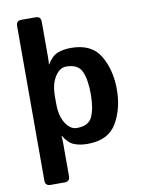

<svg xmlns="http://www.w3.org/2000/svg" viewBox="-98 -788 779 1049"><g transform="rotate(-10 291.0 -263.0)"><path d="M95.7 195.3Q66.4 195.3 66.4 166V-691.4Q66.4 -720.7 95.7 -720.7H173.8Q203.1 -720.7 203.1 -691.4V-494.1Q203.1 -474.6 201.2 -455.1H203.1Q228.5 -497.1 259.8 -509.8Q291 -522.5 335 -522.5Q449.7 -522.5 496.3 -443.1Q543 -363.8 543 -256.3Q543 -148.9 496.3 -69.6Q449.7 9.8 335 9.8Q291 9.8 259.8 -2.9Q228.5 -15.6 203.1 -57.6H201.2Q203.1 -38.1 203.1 -18.6V166Q203.1 195.3 173.8 195.3ZM203.1 -234.4Q203.1 -168.5 229.2 -127.2Q255.4 -85.9 292 -85.9Q357.9 -85.9 378.2 -132.1Q398.4 -178.2 398.4 -256.3Q398.4 -334.5 378.2 -380.6Q357.9 -426.8 292 -426.8Q255.4 -426.8 229.2 -385.5Q203.1 -344.2 203.1 -278.3Z"/></g></svg>

Font: Istok Web
Style: Bold
Weight: 700
Designer: Andrey V. Panov
Foundry: Andrey V. Panov
Version: Version 1.0.2g